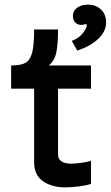

<svg xmlns="http://www.w3.org/2000/svg" viewBox="-20 -807 477 827"><path d="M261 0Q203 0 165 -26.5Q127 -53 127 -108V-425H28V-525Q70 -525 90 -536.5Q110 -548 118.5 -580.5Q127 -613 127 -680H230Q230 -678 230 -675Q230 -621 223 -583.5Q216 -546 190 -525H372V-425H230V-142Q230 -121 245.5 -111.5Q261 -102 286 -102Q305 -102 332.5 -106Q360 -110 372 -115V-15Q352 -8 319 -4Q286 0 261 0ZM354 -700Q354 -703 351 -703Q348 -703 344 -702Q335 -699 324 -700Q309 -703 301.5 -713Q294 -723 294 -738Q294 -760 312 -773.5Q330 -787 359 -787Q393 -787 415 -766Q437 -745 437 -710Q437 -672 403.5 -640Q370 -608 313 -589L289 -631Q318 -641 336 -663Q354 -685 354 -700Z"/></svg>

Font: Easer Grotesk Variable
Style: Regular
Weight: 400
Designer: Boardeaser, Bonnie Shaver-Troup, Thomas Jockin
Foundry: Lexend
Version: Version 1.001;Glyphs 3.1.2 (3151)